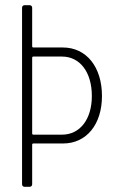

<svg xmlns="http://www.w3.org/2000/svg" viewBox="-20 -720 451 740"><path d="M222 -537H108C106 -537 104 -539 104 -541V-690C104 -696 100 -700 94 -700H75C69 -700 65 -696 65 -690V-10C65 -4 69 0 75 0H94C100 0 104 -4 104 -10V-163C104 -165 106 -167 108 -167H223C313 -167 373 -240 373 -350C373 -462 313 -537 222 -537ZM219 -201H108C106 -201 104 -203 104 -205V-498C104 -500 106 -502 108 -502H219C288 -502 334 -442 334 -350C334 -260 288 -201 219 -201Z"/></svg>

Font: Barlow Condensed ExtraLight
Style: Regular
Weight: 275
Width: 3
Designer: Jeremy Tribby
Foundry: Tribby Type
Version: Version 1.422;hotconv 1.0.109;makeotfexe 2.5.65596